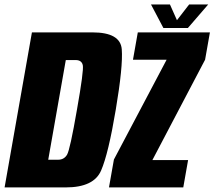

<svg xmlns="http://www.w3.org/2000/svg" viewBox="-53 -816 934 836"><path d="M-33 0 86 -675H349.5Q471.5 -675 477.2 -601.2Q483 -527.5 451 -338Q419 -147 387.2 -73.5Q355.5 0 233.5 0ZM157 -120.5H200Q226 -120.5 239 -142.5Q252 -164.5 282 -338Q312.5 -510 307.5 -532.2Q302.5 -554.5 276.5 -554.5H233.5ZM421.5 0 443 -121.5 672.5 -556H526L547 -675H861L840 -556L610.5 -119H766L745 0ZM658.5 -694 604.5 -796.5H687L717.5 -728L770.5 -796.5H853.5L765 -694Z"/></svg>

Font: Anybody Condensed ExtraBold
Style: Italic
Weight: 800
Width: 3
Italic angle: -10°
Designer: Tyler Finck
Foundry: Etcetera Type Company
Version: Version 1.010; ttfautohint (v1.8.3) -l 8 -r 50 -G 200 -x 14 